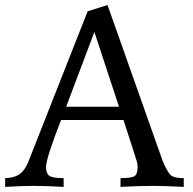

<svg xmlns="http://www.w3.org/2000/svg" viewBox="-24 -730 752 750"><path d="M693.8 0Q617.2 -3.9 573.2 -3.9Q518.6 -3.9 446.8 0V-34.2Q489.3 -34.2 501.5 -42.2Q513.7 -50.3 513.7 -77.1Q513.7 -91.8 506.3 -112.8L458.5 -261.2H214.4Q155.8 -111.3 155.8 -77.1Q155.8 -53.2 168.2 -43.7Q180.7 -34.2 224.6 -34.2V0Q154.8 -3.9 105 -3.9Q64.9 -3.9 -3.9 0V-34.2Q29.8 -35.2 49.8 -47.9Q69.8 -60.5 84 -91.3L318.4 -686L396 -710.4L611.3 -101.6Q627.9 -62.5 640.4 -48.3Q652.8 -34.2 693.8 -34.2ZM440.9 -313 344.7 -605 234.4 -313Z"/></svg>

Font: Almanac
Style: Regular
Weight: 400
Designer: Eden's Almanac
Version: Version 3.501;March 28, 2021;FontCreator 13.0.0.2683 64-bit